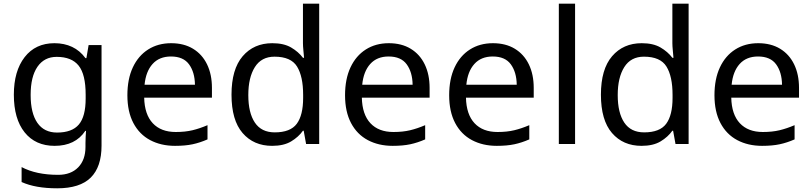

<svg xmlns="http://www.w3.org/2000/svg" viewBox="-20 -780 4399 1040"><path d="M275 -546Q328 -546 370.5 -526Q413 -506 443 -465H448L460 -536H530V9Q530 124 471.5 182Q413 240 290 240Q172 240 97 206V125Q176 167 295 167Q364 167 403.5 126.5Q443 86 443 16V-5Q443 -17 444 -39.5Q445 -62 446 -71H442Q388 10 276 10Q172 10 113.5 -63Q55 -136 55 -267Q55 -395 113.5 -470.5Q172 -546 275 -546ZM287 -472Q220 -472 183 -418.5Q146 -365 146 -266Q146 -167 182.5 -114.5Q219 -62 289 -62Q370 -62 407 -105.5Q444 -149 444 -246V-267Q444 -377 406 -424.5Q368 -472 287 -472Z M907 -546Q976 -546 1025.5 -516Q1075 -486 1101.5 -431.5Q1128 -377 1128 -304V-251H761Q763 -160 807.5 -112.5Q852 -65 932 -65Q983 -65 1022.5 -74.5Q1062 -84 1104 -102V-25Q1063 -7 1023 1.5Q983 10 928 10Q852 10 793.5 -21Q735 -52 702.5 -113.5Q670 -175 670 -264Q670 -352 699.5 -415Q729 -478 782.5 -512Q836 -546 907 -546ZM906 -474Q843 -474 806.5 -433.5Q770 -393 763 -321H1036Q1035 -389 1004 -431.5Q973 -474 906 -474Z M1454 10Q1354 10 1294 -59.5Q1234 -129 1234 -267Q1234 -405 1294.5 -475.5Q1355 -546 1455 -546Q1517 -546 1556.5 -523Q1596 -500 1621 -467H1627Q1626 -480 1623.5 -505.5Q1621 -531 1621 -546V-760H1709V0H1638L1625 -72H1621Q1597 -38 1557 -14Q1517 10 1454 10ZM1468 -63Q1553 -63 1587.5 -109.5Q1622 -156 1622 -250V-266Q1622 -366 1589 -419.5Q1556 -473 1467 -473Q1396 -473 1360.5 -416.5Q1325 -360 1325 -265Q1325 -169 1360.5 -116Q1396 -63 1468 -63Z M2086 -546Q2155 -546 2204.5 -516Q2254 -486 2280.5 -431.5Q2307 -377 2307 -304V-251H1940Q1942 -160 1986.5 -112.5Q2031 -65 2111 -65Q2162 -65 2201.5 -74.5Q2241 -84 2283 -102V-25Q2242 -7 2202 1.5Q2162 10 2107 10Q2031 10 1972.5 -21Q1914 -52 1881.5 -113.5Q1849 -175 1849 -264Q1849 -352 1878.5 -415Q1908 -478 1961.5 -512Q2015 -546 2086 -546ZM2085 -474Q2022 -474 1985.5 -433.5Q1949 -393 1942 -321H2215Q2214 -389 2183 -431.5Q2152 -474 2085 -474Z M2650 -546Q2719 -546 2768.5 -516Q2818 -486 2844.5 -431.5Q2871 -377 2871 -304V-251H2504Q2506 -160 2550.5 -112.5Q2595 -65 2675 -65Q2726 -65 2765.5 -74.5Q2805 -84 2847 -102V-25Q2806 -7 2766 1.5Q2726 10 2671 10Q2595 10 2536.5 -21Q2478 -52 2445.5 -113.5Q2413 -175 2413 -264Q2413 -352 2442.5 -415Q2472 -478 2525.5 -512Q2579 -546 2650 -546ZM2649 -474Q2586 -474 2549.5 -433.5Q2513 -393 2506 -321H2779Q2778 -389 2747 -431.5Q2716 -474 2649 -474Z M3095 0H3007V-760H3095Z M3455 10Q3355 10 3295 -59.5Q3235 -129 3235 -267Q3235 -405 3295.5 -475.5Q3356 -546 3456 -546Q3518 -546 3557.5 -523Q3597 -500 3622 -467H3628Q3627 -480 3624.5 -505.5Q3622 -531 3622 -546V-760H3710V0H3639L3626 -72H3622Q3598 -38 3558 -14Q3518 10 3455 10ZM3469 -63Q3554 -63 3588.5 -109.5Q3623 -156 3623 -250V-266Q3623 -366 3590 -419.5Q3557 -473 3468 -473Q3397 -473 3361.5 -416.5Q3326 -360 3326 -265Q3326 -169 3361.5 -116Q3397 -63 3469 -63Z M4087 -546Q4156 -546 4205.5 -516Q4255 -486 4281.5 -431.5Q4308 -377 4308 -304V-251H3941Q3943 -160 3987.5 -112.5Q4032 -65 4112 -65Q4163 -65 4202.5 -74.5Q4242 -84 4284 -102V-25Q4243 -7 4203 1.5Q4163 10 4108 10Q4032 10 3973.5 -21Q3915 -52 3882.5 -113.5Q3850 -175 3850 -264Q3850 -352 3879.5 -415Q3909 -478 3962.5 -512Q4016 -546 4087 -546ZM4086 -474Q4023 -474 3986.5 -433.5Q3950 -393 3943 -321H4216Q4215 -389 4184 -431.5Q4153 -474 4086 -474Z"/></svg>

Font: Noto Sans Zanabazar Square
Style: Regular
Weight: 400
Version: Version 2.005; ttfautohint (v1.8.4.7-5d5b)